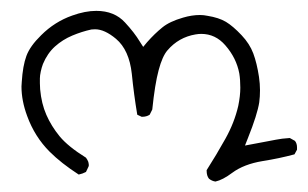

<svg xmlns="http://www.w3.org/2000/svg" viewBox="-20 -249 580 362"><path d="M540 28.8Q540 21.5 536.1 16.6L526.4 11.2Q510.7 12.2 500.2 14.4Q489.7 16.6 483.4 17.6Q470.7 20 441.9 25.4L447.3 11.7Q465.3 -33.2 468.8 -56.2Q470.2 -66.9 470.2 -78.9Q470.2 -90.8 468.3 -104Q464.4 -129.9 457.5 -148.4Q450.7 -166.5 435.5 -182.6Q419.4 -199.7 406 -207.8Q392.6 -215.8 371.1 -219.2Q364.3 -220.7 356.9 -220.7Q341.8 -220.7 325.2 -215.8Q299.8 -208.5 286.1 -197.3Q271.5 -185.5 257.3 -169.4L250 -160.6L243.7 -170.4Q233.4 -187.5 215.8 -206.5Q195.8 -228.5 161.6 -228.5Q140.6 -228.5 116.2 -219.7Q83 -208 57.6 -182.6Q36.6 -162.1 29.8 -143.6Q22.9 -125 21 -94.2Q20.5 -90.3 20.5 -85.9Q20.5 -59.1 31.2 -30.3Q45.4 8.8 73.7 37.1Q95.2 58.6 128.4 80.1Q135.7 78.6 142.1 75.2L147 64.9Q147.5 63.5 147.5 62.5Q147.5 61.5 147.2 59.8Q147 58.1 146.5 56.2Q145 52.2 142.1 48.3Q108.4 27.3 92.5 8.1Q76.7 -11.2 67.4 -32.5Q58.1 -53.7 55.7 -80.6Q55.2 -87.9 55.2 -92Q55.2 -96.2 55.2 -101.3Q55.2 -106.4 56.9 -114.3Q58.6 -122.1 61 -128.4Q69.3 -148.4 83.7 -161.4Q98.1 -174.3 116.2 -181.9Q134.3 -189.5 152.3 -193.4Q155.8 -193.8 159.2 -193.8Q177.2 -193.8 198.7 -175.8Q223.6 -154.8 228.5 -109.9Q232.4 -70.8 238.8 -32.7L247.1 -28.8Q247.6 -28.8 248 -28.8Q256.3 -28.8 262.2 -32.7L267.1 -42.5Q272 -90.3 279.1 -116.7Q286.1 -143.1 295.9 -154.3Q316.9 -178.7 348.6 -184.1Q354.5 -185.1 359.4 -185.1Q386.2 -185.1 404.8 -163.6Q425.8 -139.6 431.2 -110.4Q433.1 -98.6 433.1 -83.5Q433.1 -68.4 429.2 -49.3Q421.9 -17.6 404.8 12.9Q387.7 43.5 369.6 71.8Q369.6 72.3 369.6 72.8Q369.6 82.5 374 87.9Q379.4 92.3 386.2 93.3Q399.9 90.3 418 76.7Q439.9 60.5 475.1 54.7Q506.3 49.8 535.2 42L540 33.2Q540 31.2 540 28.8Z"/></svg>

Font: NaikaiFont
Style: Light
Weight: 300
Version: Version 1.89